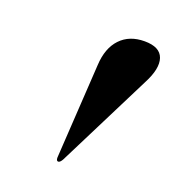

<svg xmlns="http://www.w3.org/2000/svg" viewBox="-81 -869 463 510"><g transform="rotate(20 150.0 -613.5)"><path d="M137.5 -424Q132 -424 132 -433.5L148.5 -701Q151 -749.5 176.2 -776.2Q201.5 -803 244.5 -803Q288 -803 297.5 -775.5Q307 -748 282.5 -701.5L148 -433.5Q142.5 -424 137.5 -424Z"/></g></svg>

Font: Fraunces 144pt S000
Style: Bold Italic
Weight: 700
Italic angle: -16°
Version: Version 1.000; ttfautohint (v1.8.3)